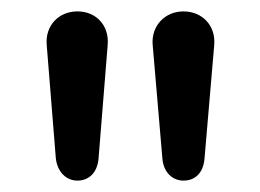

<svg xmlns="http://www.w3.org/2000/svg" viewBox="-20 -732 457 337"><path d="M116 -415C136 -415 151 -429 153 -454L169 -653C172 -687 149 -712 116 -712C82 -712 59 -686 62 -653L78 -454C81 -429 97 -415 116 -415ZM302 -415C323 -415 337 -429 339 -454L356 -653C359 -687 335 -712 302 -712C269 -712 245 -686 248 -653L265 -454C267 -429 283 -415 302 -415Z"/></svg>

Font: Nunito SemiBold
Style: Regular
Weight: 600
Designer: Vernon Adams
Foundry: Vernon Adams
Version: Version 3.602